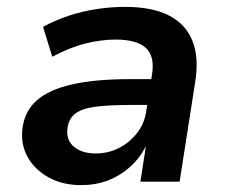

<svg xmlns="http://www.w3.org/2000/svg" viewBox="-20 -528 657 558"><path d="M216 10Q162 10 122 -12Q82 -34 61 -70.5Q40 -107 45 -153Q51 -204 86 -235.5Q121 -267 188.5 -282.5Q256 -298 358 -298H436L425 -223H359Q298 -223 258.5 -218Q219 -213 199 -198Q179 -183 176 -154Q172 -120 195.5 -101Q219 -82 258 -82Q294 -82 325 -97.5Q356 -113 378 -141Q400 -169 405 -205L422 -313Q430 -365 403.5 -389Q377 -413 316 -413Q274 -413 228 -401.5Q182 -390 132 -363L105 -450Q140 -469 179 -482Q218 -495 260 -501.5Q302 -508 344 -508Q421 -508 470 -483.5Q519 -459 539 -410Q559 -361 547 -288L502 0H388L404 -103Q386 -68 357.5 -42.5Q329 -17 293.5 -3.5Q258 10 216 10Z"/></svg>

Font: Nunito Sans 8pt
Style: Bold Italic
Weight: 700
Italic angle: -9°
Version: Version 3.101;gftools[0.9.27]